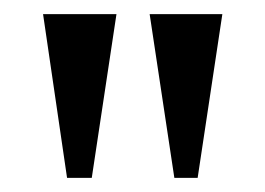

<svg xmlns="http://www.w3.org/2000/svg" viewBox="-20 -720 376 272"><path d="M75 -468 41 -700H145L110 -468ZM227 -468 192 -700H295L260 -468Z"/></svg>

Font: Manuale SemiBold
Style: Regular
Weight: 600
Version: Version 1.002